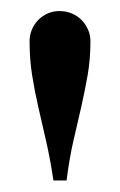

<svg xmlns="http://www.w3.org/2000/svg" viewBox="-20 -738 214 342"><path d="M75.2 -416.5Q69.3 -455.6 62 -487.3Q54.7 -519 48.1 -547.9Q41.5 -576.7 37.1 -604.7Q32.7 -632.8 32.7 -665Q32.7 -675.8 36.9 -685.5Q41 -695.3 48.3 -702.6Q55.7 -710 65.2 -714.1Q74.7 -718.3 85.9 -718.3Q97.7 -718.3 107.7 -714.1Q117.7 -710 125 -702.6Q132.3 -695.3 136.7 -685.5Q141.1 -675.8 141.1 -665Q141.1 -632.8 136.2 -604.7Q131.3 -576.7 124.8 -547.9Q118.2 -519 110.8 -487.3Q103.5 -455.6 98.6 -416.5Z"/></svg>

Font: Khmer Busra Bunong
Style: Regular
Weight: 400
Designer: D. Kanjahn
Version: Version 7.100; 2014